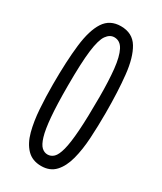

<svg xmlns="http://www.w3.org/2000/svg" viewBox="-176 -739 691 819"><g transform="rotate(30 169.0 -329.5)"><path d="M171 14Q127 14 100.5 -13.5Q74 -41 61.5 -88Q49 -135 45 -193.5Q41 -252 41 -313Q41 -428 50.5 -508.5Q60 -589 87.5 -631Q115 -673 169 -673Q226 -673 253 -628.5Q280 -584 288.5 -504.5Q297 -425 297 -319Q297 -255 293.5 -195.5Q290 -136 277.5 -88.5Q265 -41 239.5 -13.5Q214 14 171 14ZM170 -42Q187 -42 200 -54.5Q213 -67 222 -101Q231 -135 235.5 -199Q240 -263 240 -366Q240 -445 234 -501.5Q228 -558 212.5 -588Q197 -618 168 -618Q146 -618 130 -595.5Q114 -573 106.5 -513Q99 -453 99 -339Q99 -246 104 -187.5Q109 -129 118.5 -97.5Q128 -66 141 -54Q154 -42 170 -42Z"/></g></svg>

Font: Bricolage Grotesque 72pt Condensed ExtraLight
Style: Regular
Weight: 250
Width: 3
Designer: Mathieu Triay
Foundry: Atelier Triay
Version: Version 1.001;gftools[0.9.33.dev8+g029e19f]